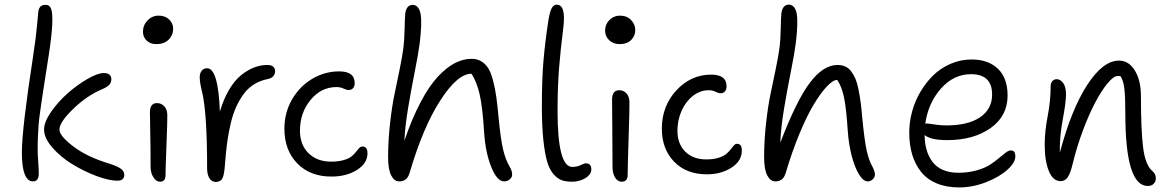

<svg xmlns="http://www.w3.org/2000/svg" viewBox="-20 -780 5092 836"><path d="M124 9.8Q75.2 9.8 75.2 -117.2Q75.2 -217.8 125 -541Q137.2 -621.6 141.4 -670.9Q145.5 -720.2 147 -731Q151.9 -760.3 180.2 -758.8Q195.8 -758.8 202.6 -741.2Q209.5 -723.6 207.5 -675.5Q205.6 -627.4 192.9 -543.9Q186 -501 176.3 -437.7Q166.5 -374.5 163.1 -352.1Q159.7 -329.6 154.5 -292.2Q149.4 -254.9 147.9 -234.9Q146.5 -214.8 145.3 -187.7Q144 -160.6 144 -128.9Q144 -106.9 146.5 -73.7Q148.9 -40.5 148.9 -24.9Q148.9 9.8 124 9.8ZM491.2 6.8Q455.1 6.8 400.6 -13.4Q346.2 -33.7 295.4 -64.7Q244.6 -95.7 208.3 -137.2Q171.9 -178.7 171.9 -215.8Q171.9 -249 202.6 -293.2Q233.4 -337.4 274.9 -374Q316.4 -410.6 360.8 -436.3Q405.3 -461.9 431.2 -461.9Q464.8 -461.9 464.8 -435.1Q464.8 -419.9 454.8 -409.9Q444.8 -399.9 423.8 -391.1Q358.9 -363.8 298.8 -305.9Q238.8 -248 238.8 -215.8Q238.8 -188.5 299.3 -142.3Q359.9 -96.2 458 -66.9Q495.1 -54.7 508.1 -43.9Q521 -33.2 521 -19Q521 6.8 491.2 6.8Z M660.6 -587.9Q634.3 -587.9 618.4 -603.5Q602.5 -619.1 602.5 -642.1Q602.5 -670.4 622.6 -691.2Q642.6 -711.9 670.9 -711.9Q699.7 -711.9 716.8 -694.8Q733.9 -677.7 733.9 -655.8Q733.9 -627 714.4 -607.4Q694.8 -587.9 660.6 -587.9ZM676.8 11.2Q659.7 11.2 647.7 -8.3Q635.7 -27.8 635.7 -53.2Q635.7 -127.4 634.3 -196.5Q632.8 -265.6 632.8 -291Q632.8 -331.1 663.6 -331.1Q682.1 -331.1 695.1 -317.4Q708 -303.7 708.5 -279.8Q709 -253.9 704.8 -147.2Q700.7 -40.5 700.7 -17.1Q700.7 11.2 676.8 11.2Z M919.4 12.2Q901.9 12.2 891.8 -3.9Q881.8 -20 881.8 -46.9Q881.8 -292.5 859.4 -381.8Q849.6 -420.4 849.6 -443.8Q849.6 -460.9 858.2 -471.9Q866.7 -482.9 881.8 -482.9Q930.2 -482.9 937.5 -293.9Q953.1 -348.1 977.3 -388.9Q1001.5 -429.7 1029.5 -452.4Q1057.6 -475.1 1086.2 -486.1Q1114.7 -497.1 1143.6 -497.1Q1177.7 -497.1 1177.7 -469.2Q1177.7 -457.5 1169.9 -448.2Q1162.1 -439 1146.5 -436Q1114.3 -429.7 1087.9 -413.8Q1061.5 -397.9 1042.5 -372.6Q1023.4 -347.2 1009 -315.9Q994.6 -284.7 984.9 -243.9Q975.1 -203.1 969.2 -159.9Q963.4 -116.7 959.5 -64Q956.5 -19 948.5 -3.4Q940.4 12.2 919.4 12.2Z M1423.3 -11.2Q1330.1 -11.2 1274.2 -68.6Q1218.3 -126 1218.3 -220.2Q1218.3 -288.6 1251 -345.9Q1283.7 -403.3 1338.6 -436.3Q1393.6 -469.2 1457 -469.2Q1524.4 -469.2 1524.4 -418Q1524.4 -404.8 1517.6 -396.5Q1510.7 -388.2 1498 -388.2Q1488.8 -388.2 1475.3 -394.5Q1461.9 -400.9 1445.3 -400.9Q1378.4 -400.9 1332.3 -345Q1286.1 -289.1 1286.1 -210.9Q1286.1 -149.4 1323.5 -112.8Q1360.8 -76.2 1421.4 -76.2Q1453.6 -76.2 1476.6 -83Q1499.5 -89.8 1511 -99.4Q1522.5 -108.9 1530 -118.7Q1537.6 -128.4 1543.9 -135.3Q1550.3 -142.1 1558.1 -142.1Q1580.1 -142.1 1580.1 -112.8Q1580.1 -68.8 1534.2 -40Q1488.3 -11.2 1423.3 -11.2Z M1717.8 9.8Q1696.8 9.8 1683.3 -16.1Q1669.9 -42 1669.9 -95.2Q1669.9 -168.9 1678.5 -244.1Q1687 -319.3 1697.8 -370.1Q1708.5 -420.9 1720.5 -479.7Q1732.4 -538.6 1736.8 -574.2Q1740.7 -604.5 1741.7 -654.1Q1742.7 -703.6 1744.6 -722.2Q1750.5 -758.8 1776.9 -758.8Q1803.7 -757.8 1811 -720.7Q1818.4 -683.6 1807.6 -592.8Q1801.8 -547.4 1785.9 -467.8Q1770 -388.2 1757.1 -310.5Q1744.1 -232.9 1740.7 -167Q1773.9 -264.6 1811.8 -335.9Q1849.6 -407.2 1887.5 -447.3Q1925.3 -487.3 1961.2 -505.6Q1997.1 -523.9 2033.7 -523.9Q2058.6 -523.9 2076.9 -512.2Q2095.2 -500.5 2106.9 -481.2Q2118.7 -461.9 2127.4 -427.2Q2136.2 -392.6 2141.1 -357.4Q2146 -322.3 2150.9 -268.1Q2160.2 -171.9 2170.9 -127.7Q2181.6 -83.5 2199.7 -53.2Q2210 -36.1 2210 -20Q2210 -7.8 2199.5 1Q2189 9.8 2174.8 9.8Q2144.5 9.8 2119.1 -52.7Q2093.8 -115.2 2087.9 -204.1Q2081.1 -314.5 2068.4 -369.6Q2055.7 -424.8 2032.7 -459Q1972.2 -459 1897 -342.5Q1821.8 -226.1 1763.7 -27.8Q1757.3 -6.8 1746.1 1.5Q1734.9 9.8 1717.8 9.8Z M2471.7 11.2Q2445.3 11.2 2427 5.1Q2408.7 -1 2390.9 -20.8Q2373 -40.5 2362.5 -75.9Q2352.1 -111.3 2345.7 -171.6Q2339.4 -231.9 2339.4 -316.9Q2339.4 -435.5 2346.4 -516.4Q2353.5 -597.2 2367.7 -690.9Q2374 -729.5 2382.3 -744.6Q2390.6 -759.8 2404.3 -759.8Q2435.5 -759.8 2435.5 -701.2Q2435.5 -675.3 2428.7 -624.5Q2421.9 -573.7 2414.8 -489.3Q2407.7 -404.8 2407.7 -296.9Q2407.7 -53.2 2471.7 -53.2Q2492.2 -53.2 2508.1 -61Q2523.9 -68.8 2530.8 -68.8Q2554.7 -68.8 2554.7 -43Q2554.7 -20.5 2529.1 -4.6Q2503.4 11.2 2471.7 11.2Z M2678.7 -587.9Q2650.4 -587.9 2632.6 -604.7Q2614.7 -621.6 2614.7 -647Q2614.7 -673.8 2633.5 -692.9Q2652.3 -711.9 2679.7 -711.9Q2709.5 -711.9 2727.8 -692.9Q2746.1 -673.8 2746.1 -648.9Q2746.1 -624 2728.3 -606Q2710.4 -587.9 2678.7 -587.9ZM2687 11.2Q2669.4 11.2 2658.2 -6.8Q2647 -24.9 2647 -53.2Q2647 -145 2646 -230.2Q2645 -315.4 2645 -346.2Q2645 -387.2 2676.8 -387.2Q2694.8 -387.2 2707.5 -373.5Q2720.2 -359.9 2720.7 -335.9Q2721.2 -304.7 2717 -175.5Q2712.9 -46.4 2712.9 -18.1Q2712.9 11.2 2687 11.2Z M3057.6 -21Q2968.8 -21 2915.3 -75.9Q2861.8 -130.9 2861.8 -220.2Q2861.8 -317.9 2925 -386.5Q2988.3 -455.1 3076.7 -455.1Q3143.6 -455.1 3143.6 -403.8Q3143.6 -390.6 3136.7 -382.3Q3129.9 -374 3117.7 -374Q3108.4 -374 3095.2 -380.6Q3082 -387.2 3066.9 -387.2Q3028.3 -387.2 2996.6 -362.1Q2964.8 -336.9 2947.3 -296.6Q2929.7 -256.3 2929.7 -210.9Q2929.7 -153.3 2963.9 -119.6Q2998 -85.9 3055.7 -85.9Q3086.4 -85.9 3108.9 -93Q3131.3 -100.1 3142.8 -110.1Q3154.3 -120.1 3161.6 -129.9Q3168.9 -139.6 3175.3 -146.7Q3181.6 -153.8 3189 -153.8Q3199.7 -153.8 3204.8 -147Q3210 -140.1 3210 -124Q3210 -79.1 3165 -50Q3120.1 -21 3057.6 -21Z M3355.5 9.8Q3334.5 9.8 3320.8 -16.1Q3307.1 -42 3307.1 -95.2Q3307.1 -169.4 3315.7 -244.9Q3324.2 -320.3 3335 -370.8Q3345.7 -421.4 3357.9 -480.7Q3370.1 -540 3374.5 -575.2Q3378.4 -605.5 3379.4 -655Q3380.4 -704.6 3382.3 -723.1Q3388.2 -759.8 3414.6 -759.8Q3441.4 -758.8 3448.7 -721.9Q3456.1 -685.1 3445.3 -594.2Q3439.5 -547.9 3423.1 -466.1Q3406.7 -384.3 3393.6 -304.9Q3380.4 -225.6 3377.4 -158.2Q3448.2 -343.3 3506.6 -420.2Q3564.9 -497.1 3626.5 -497.1Q3645.5 -497.1 3660.4 -490.5Q3675.3 -483.9 3686.3 -469.2Q3697.3 -454.6 3704.8 -436.8Q3712.4 -418.9 3718 -390.9Q3723.6 -362.8 3727.3 -335.4Q3731 -308.1 3734.4 -268.1Q3743.7 -170.4 3753.4 -125.7Q3763.2 -81.1 3779.3 -53.2Q3789.6 -32.7 3789.6 -20Q3789.6 -8.3 3780 0.7Q3770.5 9.8 3758.3 9.8Q3738.8 9.8 3720 -21Q3701.2 -51.8 3688.2 -102.3Q3675.3 -152.8 3671.4 -209Q3665 -308.1 3655 -355.7Q3645 -403.3 3625.5 -432.1Q3607.4 -432.1 3580.6 -403.8Q3553.7 -375.5 3523.4 -325.4Q3493.2 -275.4 3460.7 -197Q3428.2 -118.7 3401.4 -27.8Q3395 -6.8 3383.8 1.5Q3372.6 9.8 3355.5 9.8Z M4156.7 36.1Q4101.1 36.1 4058.8 18.6Q4016.6 1 3990.7 -31.5Q3964.8 -64 3951.9 -106.9Q3939 -149.9 3939 -203.1Q3939 -248 3951.2 -293.5Q3963.4 -338.9 3987.3 -379.6Q4011.2 -420.4 4043.5 -451.9Q4075.7 -483.4 4119.1 -502.2Q4162.6 -521 4210.9 -521Q4282.7 -521 4325 -480.7Q4367.2 -440.4 4367.2 -363.8Q4367.2 -274.9 4293.2 -222.4Q4219.2 -169.9 4104 -169.9Q4032.7 -169.9 4005.9 -191.9Q4006.3 -156.7 4014.4 -128.2Q4022.5 -99.6 4039.3 -76.4Q4056.2 -53.2 4085 -40.5Q4113.8 -27.8 4152.8 -27.8Q4195.3 -27.8 4231.2 -37.8Q4267.1 -47.9 4289.3 -62Q4311.5 -76.2 4328.4 -90.6Q4345.2 -105 4358.4 -115Q4371.6 -125 4380.9 -125Q4391.6 -125 4396.2 -118.7Q4400.9 -112.3 4400.9 -98.1Q4400.9 -72.3 4366.5 -41Q4332 -9.8 4273.7 13.2Q4215.3 36.1 4156.7 36.1ZM4016.1 -242.2Q4022.5 -242.2 4049.1 -238Q4075.7 -233.9 4100.1 -233.9Q4195.3 -233.9 4247.6 -269.5Q4299.8 -305.2 4299.8 -368.2Q4299.8 -457 4208 -457Q4132.8 -457 4077.4 -394.8Q4022 -332.5 4008.8 -242.2Z M4977.5 29.8Q4879.9 29.8 4879.9 -285.2Q4879.9 -360.4 4875.5 -395.3Q4871.1 -430.2 4858.9 -448.2Q4855 -449.2 4846.7 -449.2Q4829.1 -449.2 4802.7 -417.5Q4776.4 -385.7 4749 -334.2Q4721.7 -282.7 4695.1 -211.7Q4668.5 -140.6 4650.9 -67.9Q4641.1 -25.9 4629.2 -8.5Q4617.2 8.8 4598.6 8.8Q4564.9 8.8 4546.9 -35.2Q4528.8 -79.1 4528.8 -150.9Q4528.8 -207.5 4541.7 -274.2Q4554.7 -340.8 4554.7 -404.8Q4554.7 -418 4561.8 -426.5Q4568.8 -435.1 4581.5 -435.1Q4596.7 -435.1 4609.1 -418.7Q4621.6 -402.3 4621.6 -369.1Q4621.6 -335 4607.4 -259.5Q4593.3 -184.1 4594.7 -115.2Q4645 -304.2 4713.9 -410.2Q4782.7 -516.1 4852.5 -516.1Q4895 -516.1 4921.4 -472.9Q4947.8 -429.7 4947.8 -361.8Q4947.8 -214.8 4957.3 -137.9Q4966.8 -61 4998.5 -34.2Q5012.7 -22.9 5012.7 -2.9Q5012.7 9.8 5003.7 19.8Q4994.6 29.8 4977.5 29.8Z"/></svg>

Font: Shantell Sans Irregular
Style: Regular
Weight: 300
Designer: Stephen Nixon, Anya Danilova, Shantell Martin
Foundry: Arrow Type
Version: Version 1.006;[9816181b4]